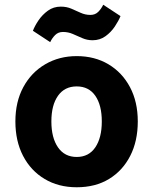

<svg xmlns="http://www.w3.org/2000/svg" viewBox="-20 -777 647 811"><path d="M304 14Q227 14 168.5 -21Q110 -56 77.5 -118.5Q45 -181 45 -264Q45 -347 78.5 -409Q112 -471 171 -505.5Q230 -540 304 -540Q380 -540 438 -505.5Q496 -471 529 -409Q562 -347 562 -264Q562 -181 530 -118.5Q498 -56 440.5 -21Q383 14 304 14ZM304 -114Q355 -114 382.5 -154.5Q410 -195 410 -264Q410 -333 382.5 -372.5Q355 -412 304 -412Q253 -412 225 -372.5Q197 -333 197 -264Q197 -195 225 -154.5Q253 -114 304 -114ZM192 -599 119 -647Q127 -668 143 -691.5Q159 -715 182.5 -732Q206 -749 237 -749Q261 -749 281 -740.5Q301 -732 320.5 -723Q340 -714 362 -714Q382 -714 395 -727Q408 -740 416 -757L489 -709Q481 -689 465 -665Q449 -641 425.5 -624Q402 -607 371 -607Q348 -607 327.5 -616Q307 -625 287.5 -633.5Q268 -642 246 -642Q226 -642 213 -629Q200 -616 192 -599Z"/></svg>

Font: Ubuntu Sans ExtraBold
Style: Regular
Weight: 800
Designer: Dalton Maag Ltd
Foundry: Dalton Maag Ltd
Version: Version 1.006; ttfautohint (v1.8.4.7-5d5b)